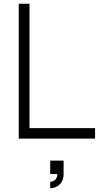

<svg xmlns="http://www.w3.org/2000/svg" viewBox="-20 -740 542 1025"><path d="M487.5 -56H137.5V-720H80V0H487.5ZM248 265C280.5 265 319.5 242.5 319.5 189V117.5H248V189H285.5C288 221.5 259 230.5 248 230.5Z"/></svg>

Font: Eudonet Light
Style: Regular
Weight: 300
Designer: Mikhail Sharanda
Foundry: Mikhail Sharanda
Version: Version 4.503;Glyphs 3.1.2 (3151)